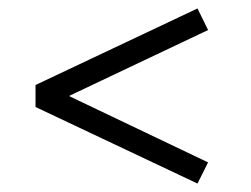

<svg xmlns="http://www.w3.org/2000/svg" viewBox="-20 -513 594 454"><path d="M64 -260V-312L447 -493L472 -442L143 -286L472 -129L447 -79Z"/></svg>

Font: Caladea
Style: Regular
Weight: 400
Designer: Carolina Giovagnoli and Andres Torresi
Foundry: Carolina Giovagnoli and Andres Torresi
Version: Version 1.002